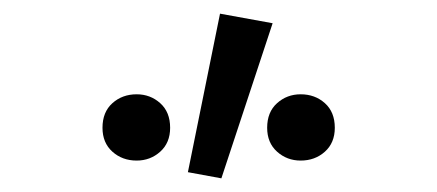

<svg xmlns="http://www.w3.org/2000/svg" viewBox="-20 -827 640 281"><path d="M180 -592Q159 -592 144.5 -605Q130 -618 130 -640Q130 -663 144.5 -676Q159 -689 180 -689Q200 -689 214.5 -676Q229 -663 229 -640Q229 -618 214.5 -605Q200 -592 180 -592ZM255 -575 302 -807 379 -793 304 -566ZM420 -592Q400 -592 385.5 -605Q371 -618 371 -640Q371 -663 385.5 -676Q400 -689 420 -689Q441 -689 455.5 -676Q470 -663 470 -640Q470 -618 455.5 -605Q441 -592 420 -592Z"/></svg>

Font: SauceCodePro Nerd Font Mono
Style: Regular
Weight: 500
Monospace: yes
Designer: Paul D. Hunt, Teo Tuominen
Foundry: Adobe Systems Incorporated
Version: Version 2.030;PS 1.000;hotconv 16.6.51;makeotf.lib2.5.65220;